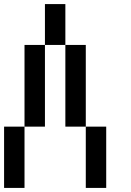

<svg xmlns="http://www.w3.org/2000/svg" viewBox="-20 -920 640 940"><path d="M0 0V-300H100V0ZM100 -300V-700H200V-300ZM200 -700V-900H300V-700ZM300 -300V-700H400V-300ZM400 0V-300H500V0Z"/></svg>

Font: Galmuri9 Regular
Style: Regular
Weight: 400
Designer: Lee Minseo (quiple)
Version: Version 2.399;hotconv 1.1.1;makeotfexe 2.6.0 DEVELOPMENT